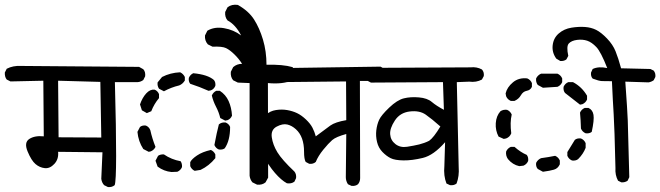

<svg xmlns="http://www.w3.org/2000/svg" viewBox="-26 -833 2747 799"><path d="M422.9 -54.7 407.2 -62.5Q397.5 -73.2 395.5 -88.9L400.4 -199.2L215.8 -201.2Q218.8 -170.9 200.2 -150.9Q181.6 -130.9 160.2 -133.3Q138.7 -135.7 121.6 -150.4Q104.5 -165 88.9 -202.6Q73.2 -240.2 96.2 -254.9Q119.1 -269.5 156.2 -265.6L154.3 -497.1L17.6 -494.1L2 -502Q-6.8 -512.7 -5.9 -531.2L2 -546.9Q28.3 -560.5 61.5 -558.6L552.7 -554.7L570.3 -544.9Q580.1 -534.2 578.1 -515.6L570.3 -500Q559.6 -492.2 546.9 -491.2H452.1Q462.9 -90.8 451.2 -62.5Q439.5 -52.7 422.9 -54.7ZM395.5 -260.7 391.6 -492.2 215.8 -497.1 217.8 -261.7Z M1043.9 -64.5 1024.4 -74.2Q1014.6 -85.9 1012.7 -101.6V-487.3L963.9 -489.3L944.3 -499Q932.6 -512.7 934.6 -534.2L944.3 -553.7Q960 -567.4 981.4 -567.4Q967.8 -588.9 949.2 -606.9Q930.7 -625 914.6 -632.8Q898.4 -640.6 858.4 -638.7L838.9 -648.4Q825.2 -664.1 827.1 -685.5L836.9 -705.1Q866.2 -722.7 906.2 -715.8Q946.3 -709 977.5 -685.5Q954.1 -730.5 920.9 -748Q909.2 -761.7 911.1 -783.2L920.9 -802.7Q938.5 -816.4 963.9 -812.5Q1008.8 -787.1 1031.2 -752Q1053.7 -716.8 1068.4 -668Q1083 -619.1 1083 -563.5Q1150.4 -565.4 1191.4 -553.7Q1203.1 -540 1201.2 -518.6L1191.4 -499Q1150.4 -481.4 1088.9 -487.3L1089.8 -93.8L1079.1 -74.2Q1065.4 -62.5 1043.9 -64.5ZM687.5 -117.2Q656.2 -120.1 629.9 -139.6L621.1 -164.1L631.8 -184.6Q641.6 -191.4 656.2 -190.4Q687.5 -168.9 725.6 -162.1Q732.4 -152.3 731.4 -137.7Q725.6 -124 711.9 -118.2ZM784.2 -122.1Q771.5 -127.9 765.6 -141.6V-158.2Q771.5 -170.9 793.9 -186Q816.4 -201.2 851.6 -209Q864.3 -203.1 870.1 -190.4V-174.8Q843.8 -142.6 808.6 -126ZM592.8 -201.2 570.3 -212.9Q549.8 -244.1 545.9 -284.2L556.6 -304.7Q566.4 -312.5 581.1 -310.5Q594.7 -304.7 599.6 -291Q607.4 -255.9 621.1 -221.7Q615.2 -209 601.6 -203.1ZM884.8 -210.9Q872.1 -215.8 866.2 -229.5Q876 -282.2 884.8 -315.4Q896.5 -325.2 913.1 -323.2Q926.8 -317.4 931.6 -304.7Q931.6 -248 909.2 -215.8Q900.4 -209 884.8 -210.9ZM911.1 -331.1 890.6 -341.8Q884.8 -366.2 873 -388.7Q861.3 -411.1 855.5 -435.5Q861.3 -449.2 874 -455.1H888.7Q913.1 -439.5 925.3 -412.6Q937.5 -385.7 939.5 -351.6Q933.6 -337.9 920.9 -333ZM585 -362.3 564.5 -374 556.6 -398.4Q566.4 -426.8 582.5 -444.3Q598.6 -461.9 617.2 -460Q629.9 -455.1 635.7 -441.4V-424.8Q615.2 -400.4 603.5 -370.1ZM656.2 -453.1 635.7 -463.9Q627.9 -475.6 629.9 -490.2L648.4 -512.7Q682.6 -530.3 723.6 -532.2Q736.3 -526.4 743.2 -512.7V-498Q734.4 -483.4 719.7 -477.5Q686.5 -469.7 656.2 -453.1ZM841.8 -455.1Q804.7 -471.7 765.6 -484.4Q757.8 -494.1 759.8 -508.8Q765.6 -522.5 778.3 -528.3Q838.9 -522.5 864.3 -500Q872.1 -490.2 870.1 -475.6Q864.3 -461.9 851.6 -457Z M1436.5 -59.6 1421.9 -66.4Q1413.1 -80.1 1413.1 -95.7L1415 -275.4Q1372.1 -263.7 1356.4 -250Q1340.8 -236.3 1319.3 -210Q1297.9 -183.6 1288.1 -159.2Q1277.3 -149.4 1260.7 -151.4L1246.1 -159.2Q1239.3 -170.9 1239.3 -201.7Q1239.3 -232.4 1231 -255.9Q1222.7 -279.3 1205.6 -294.9Q1188.5 -310.5 1169.4 -314.9Q1150.4 -319.3 1125.5 -306.2Q1100.6 -293 1105 -261.7Q1109.4 -230.5 1128.4 -199.2Q1147.5 -168 1199.2 -119.1Q1208 -108.4 1206.1 -91.8L1199.2 -77.1Q1186.5 -67.4 1168 -70.3Q1144.5 -83 1118.2 -113.3Q1091.8 -143.6 1067.4 -189.5Q1043 -235.4 1045.9 -271.5Q1048.8 -307.6 1056.6 -323.7Q1064.5 -339.8 1081.1 -355.5Q1097.7 -371.1 1122.1 -375Q1146.5 -378.9 1168.9 -375Q1191.4 -371.1 1210 -362.3Q1228.5 -353.5 1247.1 -335.9Q1265.6 -318.4 1274.4 -301.3Q1283.2 -284.2 1288.1 -265.6Q1328.1 -295.9 1348.6 -310.5Q1369.1 -325.2 1415 -333L1414.1 -494.1L1033.2 -490.2Q1021.5 -491.2 1012.7 -499Q1003.9 -508.8 1005.9 -525.4L1012.7 -541L1027.3 -547.9L1557.6 -555.7L1573.2 -546.9Q1583 -536.1 1581.1 -519.5L1573.2 -504.9Q1563.5 -497.1 1551.8 -496.1H1471.7L1472.7 -91.8Q1472.7 -77.1 1463.9 -66.4Q1453.1 -57.6 1436.5 -59.6Z M1846.7 -62.5 1832 -69.3Q1819.3 -101.6 1823.2 -141.6L1826.2 -241.2Q1778.3 -186.5 1733.4 -175.8Q1688.5 -165 1652.8 -165.5Q1617.2 -166 1599.6 -174.8Q1582 -183.6 1565.4 -200.7Q1548.8 -217.8 1543 -242.2Q1537.1 -266.6 1540 -291Q1543 -315.4 1551.8 -334.5Q1560.5 -353.5 1593.8 -385.3Q1627 -417 1654.8 -423.8Q1682.6 -430.7 1717.3 -427.7Q1752 -424.8 1771 -408.7Q1790 -392.6 1821.3 -376L1817.4 -491.2L1517.6 -489.3L1502.9 -497.1Q1494.1 -508.8 1495.1 -525.4L1502.9 -540Q1523.4 -551.8 1550.8 -550.8L1931.6 -552.7Q1958 -555.7 1979.5 -543.9Q1989.3 -533.2 1987.3 -516.6L1979.5 -502Q1956.1 -489.3 1926.8 -493.2L1875 -491.2L1882.8 -137.7Q1885.7 -100.6 1874 -69.3Q1863.3 -60.5 1846.7 -62.5ZM1759.8 -247.1Q1778.3 -259.8 1806.6 -306.6Q1771.5 -337.9 1745.6 -356Q1719.7 -374 1679.2 -369.1Q1638.7 -364.3 1617.2 -331.5Q1595.7 -298.8 1597.7 -273.9Q1599.6 -249 1619.6 -233.4Q1639.6 -217.8 1668 -222.2Q1696.3 -226.6 1718.3 -231.9Q1740.2 -237.3 1759.8 -247.1Z M2559.6 -74.2 2545.9 -81.1Q2533.2 -104.5 2535.2 -133.8Q2531.2 -304.7 2527.8 -356.9Q2524.4 -409.2 2520.5 -495.1Q2492.2 -495.1 2479 -495.6Q2465.8 -496.1 2440.4 -505.9Q2431.6 -515.6 2433.6 -531.2L2440.4 -545.9Q2464.8 -557.6 2501 -549.8Q2474.6 -617.2 2455.6 -637.2Q2436.5 -657.2 2417.5 -663.6Q2398.4 -669.9 2375.5 -667Q2352.5 -664.1 2341.3 -652.3Q2330.1 -640.6 2338.9 -600.6L2331.1 -585.9Q2321.3 -578.1 2305.7 -579.1L2289.1 -588.9Q2270.5 -614.3 2273.9 -644.5Q2277.3 -674.8 2299.3 -693.8Q2321.3 -712.9 2352.1 -717.8Q2382.8 -722.7 2408.7 -720.7Q2434.6 -718.8 2455.1 -708.5Q2475.6 -698.2 2500 -672.9Q2524.4 -647.5 2535.6 -619.6Q2546.9 -591.8 2558.6 -548.8L2680.7 -545.9L2694.3 -539.1Q2703.1 -528.3 2701.2 -512.7L2694.3 -499Q2684.6 -492.2 2672.9 -490.2L2576.2 -493.2Q2585 -371.1 2586.4 -332Q2587.9 -293 2592.8 -95.7L2585.9 -81.1Q2575.2 -73.2 2559.6 -74.2ZM2233.4 -118.2 2211.9 -129.9Q2203.1 -139.6 2205.1 -155.3Q2211.9 -168.9 2225.6 -174.8Q2254.9 -178.7 2284.2 -184.6Q2297.9 -178.7 2303.7 -165V-149.4Q2295.9 -131.8 2279.3 -127Q2262.7 -122.1 2233.4 -118.2ZM2134.8 -141.6Q2107.4 -147.5 2087.9 -170.9Q2078.1 -184.6 2080.1 -202.1Q2085.9 -215.8 2099.6 -221.7H2115.2Q2140.6 -199.2 2166 -188.5Q2173.8 -178.7 2171.9 -163.1Q2166 -149.4 2152.3 -143.6ZM2354.5 -165Q2340.8 -170.9 2335 -184.6V-200.2L2366.2 -251Q2376 -258.8 2391.6 -256.8Q2405.3 -251 2411.1 -237.3V-217.8Q2401.4 -192.4 2379.9 -170.9Q2370.1 -163.1 2354.5 -165ZM2070.3 -254.9 2048.8 -264.6Q2035.2 -290 2037.1 -320.3Q2039.1 -350.6 2056.6 -370.1Q2068.4 -377.9 2084 -376Q2097.7 -370.1 2103.5 -356.4Q2095.7 -323.2 2101.6 -278.3Q2095.7 -262.7 2080.1 -256.8ZM2411.1 -278.3Q2397.5 -284.2 2391.6 -297.9Q2390.6 -334 2387.7 -364.3Q2393.6 -377.9 2407.2 -383.8H2422.9Q2440.4 -376 2443.8 -355Q2447.3 -334 2436.5 -284.2Q2426.8 -276.4 2411.1 -278.3ZM2387.7 -397.5 2325.2 -446.3Q2317.4 -456.1 2319.3 -471.7Q2325.2 -485.4 2338.9 -491.2H2358.4Q2395.5 -471.7 2417 -434.6V-418.9Q2411.1 -405.3 2397.5 -399.4ZM2099.6 -413.1Q2085.9 -418.9 2080.1 -432.6L2078.1 -444.3Q2084 -469.7 2108.4 -490.2Q2132.8 -510.7 2168 -506.8Q2181.6 -501 2187.5 -487.3V-471.7Q2181.6 -458 2166 -455.1Q2150.4 -452.1 2141.6 -436.5Q2132.8 -420.9 2115.2 -413.1ZM2233.4 -467.8 2211.9 -479.5Q2203.1 -491.2 2205.1 -506.8Q2211.9 -520.5 2225.6 -526.4H2293.9Q2307.6 -520.5 2313.5 -506.8V-491.2Q2307.6 -477.5 2293.9 -471.7Z"/></svg>

Font: JasonHandwriting4
Style: Regular
Weight: 400
Version: Version 1.01.21